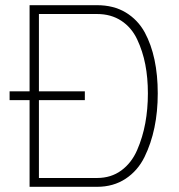

<svg xmlns="http://www.w3.org/2000/svg" viewBox="-20 -720 691 740"><path d="M17 -334V-368H94V-700H354Q418 -700 464.5 -672Q511 -644 538 -595Q588 -502 588 -360Q588 -219 537 -115Q511 -62 464 -31Q417 0 354 0H94V-334ZM354 -666H130V-368H307V-334H130V-34H354Q408 -34 447.5 -63Q487 -92 508.5 -141.5Q530 -191 540 -245.5Q550 -300 550 -360Q550 -420 540 -471.5Q530 -523 508.5 -568.5Q487 -614 447.5 -640Q408 -666 354 -666Z"/></svg>

Font: Titillium Web
Style: Thin
Weight: 200
Version: Version 1.001;PS 57.000;hotconv 1.0.70;makeotf.lib2.5.55311